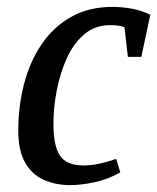

<svg xmlns="http://www.w3.org/2000/svg" viewBox="-20 -528 456 557"><path d="M183 9Q140 9 105.5 -7Q71 -23 52 -58Q33 -93 33 -149Q33 -219 49.5 -283.5Q66 -348 100 -398.5Q134 -449 185.5 -478.5Q237 -508 306 -508Q335 -508 364 -502.5Q393 -497 416 -485L390 -363H351L341 -449Q331 -453 320 -454Q309 -455 299 -455Q256 -455 225 -429Q194 -403 174.5 -360.5Q155 -318 145 -267.5Q135 -217 135 -168Q135 -105 154 -76.5Q173 -48 223 -48Q244 -48 267.5 -53Q291 -58 317 -67L329 -28Q294 -8 255 0.5Q216 9 183 9Z"/></svg>

Font: Manuale Medium
Style: Italic
Weight: 500
Italic angle: -11°
Version: Version 1.002